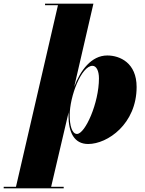

<svg xmlns="http://www.w3.org/2000/svg" viewBox="-115 -770 784 1040"><path d="M-95 242V250H230V242H162L256.5 -161.5C256 -155.5 256 -150 256 -145C256 -53 286.5 10 362.5 10C468 10 625 -99 625 -299C625 -429 535 -469.5 466 -469.5C379.5 -469.5 320 -388 287 -300L391 -750H129V-742H199L-28.5 242ZM262.5 -145C262.5 -249 326 -413.5 386 -413.5C407 -413.5 421 -386.5 421 -345.5C421 -211.5 346 -44.5 302 -44.5C274.5 -44.5 262.5 -92 262.5 -145Z"/></svg>

Font: Bodoni* 16pt Fatface
Style: Italic
Weight: 900
Italic angle: -13°
Version: Version 2.3